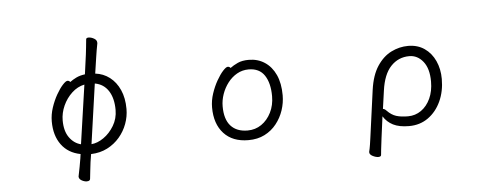

<svg xmlns="http://www.w3.org/2000/svg" viewBox="-56 -865 3111 1210"><g transform="rotate(-5 1500.0 -259.5)"><path d="M482 69Q479 90 476 120Q473 150 470 174Q469 188 448 188Q433 188 416 178.5Q399 169 399 153Q399 151 399.5 150Q400 149 400 148Q405 123 411 92.5Q417 62 420 41L424 13Q346 -2 303.5 -60Q261 -118 261 -207Q261 -251 275.5 -294.5Q290 -338 310.5 -374Q331 -410 351 -432Q371 -454 382 -454Q392 -454 399 -445Q416 -458 439.5 -469.5Q463 -481 495 -485L512 -610Q514 -627 517 -654Q520 -681 522 -704Q523 -714 538 -714Q554 -714 572 -704Q590 -694 590 -677V-673Q586 -654 582 -629.5Q578 -605 575 -585L560 -484Q611 -478 651 -447.5Q691 -417 714 -365.5Q737 -314 737 -245Q737 -197 720 -151Q703 -105 671 -67.5Q639 -30 593.5 -6.5Q548 17 490 19ZM498 -43Q536 -46 575 -73Q614 -100 641 -145Q668 -190 668 -245Q668 -319 638 -365.5Q608 -412 552 -422ZM486 -421Q442 -412 406.5 -379Q371 -346 350.5 -300.5Q330 -255 330 -208Q330 -140 359 -99.5Q388 -59 432 -48Z M1413 -445Q1433 -460 1461 -473Q1489 -486 1531 -486Q1588 -486 1632 -457Q1676 -428 1700.5 -374.5Q1725 -321 1725 -245Q1725 -197 1709.5 -150.5Q1694 -104 1663.5 -65.5Q1633 -27 1588.5 -4.5Q1544 18 1486 18Q1386 18 1330.5 -42.5Q1275 -103 1275 -207Q1275 -251 1289.5 -294.5Q1304 -338 1324.5 -374Q1345 -410 1365 -432Q1385 -454 1396 -454Q1406 -454 1413 -445ZM1486 -43Q1535 -43 1573.5 -69.5Q1612 -96 1635 -142Q1658 -188 1658 -245Q1658 -328 1625.5 -377Q1593 -426 1525 -426Q1485 -426 1451.5 -407Q1418 -388 1393.5 -356Q1369 -324 1355.5 -285.5Q1342 -247 1342 -208Q1342 -126 1379.5 -84.5Q1417 -43 1486 -43Z M2237 158Q2242 138 2246 112.5Q2250 87 2252 71L2293 -229Q2306 -322 2343.5 -378.5Q2381 -435 2432.5 -460.5Q2484 -486 2539 -486Q2599 -486 2642.5 -456Q2686 -426 2709.5 -374.5Q2733 -323 2733 -260Q2733 -182 2704 -119Q2675 -56 2623 -19Q2571 18 2502 18Q2440 18 2401.5 -1.5Q2363 -21 2340 -58L2322 79Q2321 88 2318.5 108Q2316 128 2313.5 149Q2311 170 2310 184Q2309 195 2292 195Q2276 195 2256.5 185Q2237 175 2237 161ZM2347 -104Q2357 -104 2369 -91Q2396 -63 2426 -53.5Q2456 -44 2501 -44Q2547 -44 2584 -70Q2621 -96 2642.5 -142.5Q2664 -189 2664 -250Q2664 -332 2628.5 -376.5Q2593 -421 2541 -421Q2472 -421 2424.5 -371Q2377 -321 2363 -218Z"/></g></svg>

Font: Klee One SemiBold
Style: Regular
Weight: 600
Designer: Fontworks Inc.
Foundry: Fontworks Inc.
Version: Version 1.00;January 12, 2022;FontCreator 13.0.0.2683 64-bit